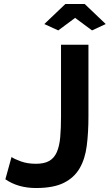

<svg xmlns="http://www.w3.org/2000/svg" viewBox="-20 -935 552 966"><path d="M203 -814 309 -915H406L512 -814L443 -782L358 -845L273 -782ZM38 -145Q52 -135 85 -123Q118 -111 161 -111Q203 -111 228 -125.5Q253 -140 266 -170Q279 -200 283 -244.5Q287 -289 287 -349V-710H425V-349Q425 -268 416.5 -201.5Q408 -135 380.5 -88Q353 -41 301 -15Q249 11 161 11Q71 11 7 -33Z"/></svg>

Font: IngvarSans
Style: Bold
Weight: 700
Version: Version 3.000